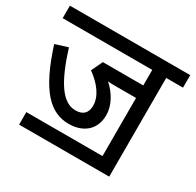

<svg xmlns="http://www.w3.org/2000/svg" viewBox="-138 -776 948 930"><g transform="rotate(30 336.5 -311.0)"><path d="M75 -70V0H579V-552H673V-622H0V-552H501V-465H275L245 -402C301 -362 340 -311 340 -259C340 -215 316 -196 276 -196C204 -196 149 -277 97 -445L27 -423C99 -197 178 -123 281 -123C360 -123 418 -168 418 -250C418 -305 387 -358 343 -397C356 -395 372 -395 394 -395H501V-70Z"/></g></svg>

Font: Noto Sans Devanagari UI SemiCondensed
Style: Regular
Weight: 400
Width: 4
Designer: Jelle Bosma - Monotype Design Team
Foundry: Monotype Imaging Inc.
Version: Version 2.004